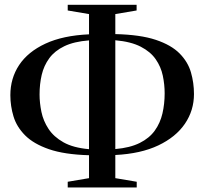

<svg xmlns="http://www.w3.org/2000/svg" viewBox="-20 -784 878 825"><path d="M271 21.5V-3L362.5 -18.5V-117Q256.5 -120 190.2 -143Q124 -166 87.8 -202.5Q51.5 -239 38 -283.8Q24.5 -328.5 24.5 -375Q24.5 -447.5 62.2 -504.5Q100 -561.5 175.2 -596.5Q250.5 -631.5 362.5 -636.5V-723.5L271 -739V-763.5H567V-739L475.5 -723.5V-637.5Q583 -635 649.5 -612.8Q716 -590.5 751.8 -554.2Q787.5 -518 800.5 -473Q813.5 -428 813.5 -380Q813.5 -309.5 774.5 -252.2Q735.5 -195 660.2 -159.2Q585 -123.5 475.5 -118V-18.5L567.5 -3V21.5ZM362.5 -143V-610.5Q298 -605.5 256.5 -585.5Q215 -565.5 191.8 -533.8Q168.5 -502 159.2 -462.2Q150 -422.5 150 -378Q150 -342 158 -303.2Q166 -264.5 188.5 -230.2Q211 -196 252.8 -172.5Q294.5 -149 362.5 -143ZM475.5 -143.5Q539 -149 580.5 -169.8Q622 -190.5 645.2 -223Q668.5 -255.5 678 -296.5Q687.5 -337.5 687.5 -383Q687.5 -421 679.5 -459Q671.5 -497 649.2 -529.2Q627 -561.5 585 -583.2Q543 -605 475.5 -611Z"/></svg>

Font: Merriweather 120pt Medium
Style: Regular
Weight: 500
Version: Version 2.100